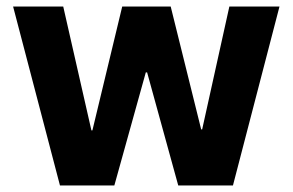

<svg xmlns="http://www.w3.org/2000/svg" viewBox="-20 -566 893 586"><path d="M163 0H329L425 -345H429L524 0H691L833 -546H680L597 -171H594L501 -546H353L262 -168H259L173 -546H20Z"/></svg>

Font: Wafeq
Style: Bold
Weight: 700
Designer: Rasmus Andersson & Azza Alameddine
Foundry: Google & TypeTogether
Version: Version 3.000;FEAKit 1.0